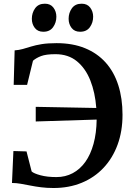

<svg xmlns="http://www.w3.org/2000/svg" viewBox="-20 -978 696 1010"><path d="M261.5 11Q226.5 11 196.5 7.2Q166.5 3.5 140.2 -1.8Q114 -7 89.8 -11.2Q65.5 -15.5 43 -15.5L50.5 -183.5L119.5 -181.5L146.5 -76Q158 -65.5 193 -56Q228 -46.5 277 -46.5Q324 -46.5 362.5 -67Q401 -87.5 428.8 -126.2Q456.5 -165 472 -221.2Q487.5 -277.5 488.5 -349L168 -339V-416L486.5 -410Q480.5 -491 455.2 -554.8Q430 -618.5 384.5 -655.8Q339 -693 271.5 -693Q222 -693 196 -683Q170 -673 153.5 -658.5L122.5 -531.5H52L57 -713Q79.5 -714.5 99.8 -720.2Q120 -726 143.5 -733.2Q167 -740.5 199.2 -745.8Q231.5 -751 277.5 -751Q362.5 -751 427.2 -724.5Q492 -698 536 -648.8Q580 -599.5 602.2 -530Q624.5 -460.5 624.5 -374Q624.5 -287.5 598.5 -216.8Q572.5 -146 524.5 -95Q476.5 -44 409.8 -16.5Q343 11 261.5 11ZM207.5 -811Q178.5 -811 163 -831.2Q147.5 -851.5 147.5 -879Q147.5 -910.5 164.8 -934.5Q182 -958.5 215.5 -958.5H216.5Q245.5 -958.5 261 -938Q276.5 -917.5 276.5 -890Q276.5 -859 259.2 -835Q242 -811 208.5 -811ZM401 -811Q372 -811 356.5 -831.2Q341 -851.5 341 -879Q341 -910.5 358.2 -934.5Q375.5 -958.5 409 -958.5H410Q439 -958.5 454.5 -938Q470 -917.5 470 -890Q470 -859 452.8 -835Q435.5 -811 402 -811Z"/></svg>

Font: Merriweather 20pt SemiBold
Style: Regular
Weight: 600
Version: Version 2.100